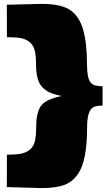

<svg xmlns="http://www.w3.org/2000/svg" viewBox="-20 -769 578 988"><path d="M15.1 -744.6 193.8 -749Q302.7 -749 348.6 -711.9Q390.1 -678.2 407.2 -618.2Q427.7 -548.3 427.7 -437.5Q427.7 -366.7 446.3 -344.7Q456.5 -333 470.5 -329.1Q484.4 -325.2 507.8 -325.2V-225.6Q476.6 -225.6 460.9 -217.8Q428.2 -201.2 428.2 -112.8Q428.2 56.2 382.8 124Q352.1 169.4 305.7 184.6Q262.2 198.7 194.3 198.7L15.1 193.8L15.6 26.9Q60.5 26.9 86.9 22Q113.3 17.1 132.6 2Q151.9 -13.2 158.9 -40.3Q166 -67.4 166 -107.9Q166 -148.4 171.1 -173.8Q176.3 -199.2 185.5 -215.8Q194.8 -232.4 211.9 -244.1Q239.7 -262.7 295.9 -274.9Q259.8 -282.7 237.5 -292.5Q215.3 -302.2 197.8 -320.3Q165.5 -353.5 165.5 -437.5Q165.5 -482.9 158.4 -510Q151.4 -537.1 132.3 -552.5Q113.3 -567.9 86.9 -572.8Q60.5 -577.6 15.6 -577.6Z"/></svg>

Font: Nosifer
Style: Regular
Weight: 400
Version: Version 001.002